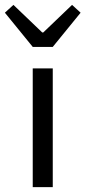

<svg xmlns="http://www.w3.org/2000/svg" viewBox="-52 -766 350 786"><path d="M82 0V-486H164V0ZM82 -574 -32 -714 3 -746 121 -633H125L243 -746L278 -714L164 -574Z"/></svg>

Font: Source Sans Pro
Style: Regular
Weight: 400
Designer: Paul D. Hunt
Foundry: Adobe Systems Incorporated
Version: Version 2.021;PS 2.000;hotconv 1.0.86;makeotf.lib2.5.63406